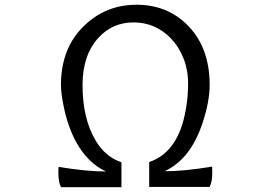

<svg xmlns="http://www.w3.org/2000/svg" viewBox="-20 -774 1121 795"><path d="M232.9 1Q221.7 -17.6 221.7 -59.1V-68.4Q221.7 -77.1 222.7 -83Q336.9 -64 418.9 -64Q343.3 -98.6 294.9 -186.5Q259.8 -251.5 243.2 -335.9Q232.4 -388.7 232.4 -421.9Q232.4 -577.1 331.1 -669.9Q419.9 -754.4 545.9 -754.4Q669.9 -754.4 753.9 -672.4Q848.1 -580.1 848.1 -421.9Q848.1 -353.5 818.4 -264.2Q769 -114.7 661.6 -64.9Q741.7 -64.9 857.9 -84Q857.9 -81.1 858.4 -77.1L858.9 -60.1Q858.9 -18.6 847.7 0H597.7V-103Q718.3 -143.6 749 -318.4Q758.8 -371.6 758.8 -428.5Q758.8 -485.4 739.3 -533.7Q719.7 -582 688 -614.7Q623.5 -681.2 533.2 -681.2Q445.8 -681.2 387.7 -617.7Q321.8 -545.9 321.8 -421.9Q321.8 -281.7 377 -190.4Q416.5 -124.5 482.9 -102.1V1Z"/></svg>

Font: Sarina
Style: Regular
Weight: 400
Designer: James Grieshaber
Foundry: James Grieshaber
Version: Version 1.001